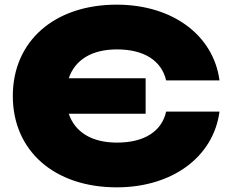

<svg xmlns="http://www.w3.org/2000/svg" viewBox="-20 -787 988 824"><path d="M605 -299V-451H275C302 -531 375 -575 482 -575C598 -575 673 -527 693 -442H922C896 -637 719 -767 481 -767C213 -767 35 -610 35 -375C35 -140 213 17 481 17C719 17 896 -113 922 -308H693C674 -223 599 -175 482 -175C375 -175 302 -219 275 -299Z"/></svg>

Font: Bounded ExtBd
Style: Regular
Weight: 800
Designer: Vlad Churkin
Version: Version 3.0